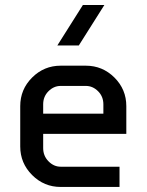

<svg xmlns="http://www.w3.org/2000/svg" viewBox="-20 -740 580 760"><path d="M480 -210H150.9V-153.8Q150.9 -123 171.9 -101.6Q192.9 -80.1 220.2 -80.1H453.1V0H220.2Q154.3 0 107.2 -47.1Q60.1 -94.2 60.1 -160.2V-319.8Q60.1 -386.2 107.2 -433.1Q154.3 -480 220.2 -480H319.8Q385.7 -480 432.9 -433.1Q480 -386.2 480 -319.8ZM389.2 -290V-327.1Q389.2 -357.9 368.2 -378.9Q347.2 -399.9 319.8 -399.9H220.2Q192.9 -399.9 171.9 -378.9Q150.9 -357.9 150.9 -327.1V-290ZM393.1 -720.2 292 -560.1H207L308.1 -720.2Z"/></svg>

Font: Laconic
Style: Regular
Weight: 400
Designer: Robby Woodard
Version: Version 1.000